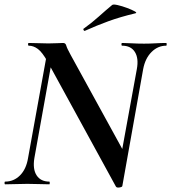

<svg xmlns="http://www.w3.org/2000/svg" viewBox="-25 -815 757 849"><path d="M487 9 185 -543Q162 -584 142.5 -598.5Q123 -613 102 -613Q99 -613 99 -619Q99 -625 102 -625Q122 -625 147 -624Q172 -623 189 -623Q206 -623 227.5 -624Q249 -625 254 -625Q265 -625 268 -613.5Q271 -602 287 -573L523 -143L516 7Q516 12 503 14Q490 16 487 9ZM-2 0Q-5 0 -5 -6Q-5 -12 -2 -12Q36 -12 63.5 -39.5Q91 -67 99 -116L187 -602L214 -600L127 -116Q119 -67 137 -39.5Q155 -12 193 -12Q195 -12 195 -6Q195 0 193 0Q172 0 149 -1Q126 -2 96 -2Q70 -2 45 -1Q20 0 -2 0ZM516 7 497 -54 580 -509Q589 -557 571.5 -585Q554 -613 515 -613Q512 -613 512 -619Q512 -625 515 -625Q533 -625 557.5 -623.5Q582 -622 612 -622Q638 -622 663 -623.5Q688 -625 710 -625Q712 -625 712 -619Q712 -613 710 -613Q673 -613 645 -585Q617 -557 608 -509ZM351 -679Q347 -677 344.5 -682.5Q342 -688 346 -689Q382 -715 412 -742Q442 -769 471 -793Q476 -797 495.5 -792.5Q515 -788 536.5 -780Q558 -772 570.5 -765Q583 -758 573 -756Q506 -740 454 -721Q402 -702 351 -679Z"/></svg>

Font: Cormorant Light
Style: Italic
Weight: 300
Italic angle: -10°
Designer: Christian Thalmann (Catharsis Fonts)
Foundry: Catharsis Fonts
Version: Version 4.000